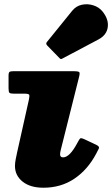

<svg xmlns="http://www.w3.org/2000/svg" viewBox="-20 -853 525 898"><path d="M349 -490 264 -151Q261 -139 261 -131Q261 -117 275 -117Q306 -117 341.5 -184Q350.5 -201 354.5 -205.2Q358.5 -209.5 377.5 -200.5L429.5 -176Q447 -168 442.2 -158.2Q437.5 -148.5 429.5 -133.5Q390 -59 327.5 -17Q265 25 183 25Q121.5 25 85.8 -3.5Q50 -32 50 -77Q50 -91.5 53.8 -110Q57.5 -128.5 60 -140L115 -386Q119 -404.5 116.5 -409.8Q114 -415 91.5 -415H43.5Q28 -415 24 -419.2Q20 -423.5 20 -440V-499Q20 -513.5 24.8 -516.8Q29.5 -520 43.5 -520H322.5Q347.5 -520 351 -515.2Q354.5 -510.5 349 -490ZM459 -800Q489 -763 484 -726Q479 -689 440.5 -668.5L272.5 -579.5Q267 -576 264 -577Q261 -578 257 -582.5L200.5 -640.5Q192 -649.5 201 -658.5L318 -803Q336 -825 362.8 -830.8Q389.5 -836.5 416 -828.2Q442.5 -820 459 -800Z"/></svg>

Font: Besley* Fatface
Style: Italic
Weight: 900
Italic angle: -13°
Designer: Owen Earl
Foundry: indestructible type*
Version: Version 3.000; ttfautohint (v1.8.3)